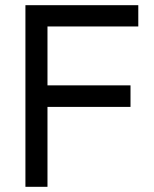

<svg xmlns="http://www.w3.org/2000/svg" viewBox="-20 -720 592 740"><path d="M78 0V-700H163V0ZM122 -308V-391H483V-308ZM122 -618V-700H513V-618Z"/></svg>

Font: Fustat Medium
Style: Regular
Weight: 500
Designer: Mohamed Gaber, Khaled Hosny, Laura Garcia Mut
Foundry: Kief Type Foundry, Alif Type Foundry, Hard Type Foundry
Version: Version 1.007